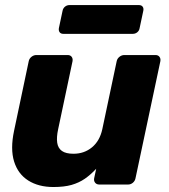

<svg xmlns="http://www.w3.org/2000/svg" viewBox="-20 -741 680 771"><path d="M194.5 10Q134.8 10 93.5 -16.1Q52.3 -42.1 36.6 -92.5Q21 -142.9 36.5 -215.9L95.3 -494.9Q97.3 -505.5 106.3 -512.8Q115.4 -520 126 -520H251.7Q262.4 -520 267.8 -512.8Q273.2 -505.5 271.2 -494.9L213.5 -222.1Q206.5 -189.9 209.7 -167.9Q212.9 -146 228.7 -134.8Q244.5 -123.6 275.1 -123.6Q318.2 -123.6 349.4 -149.4Q380.6 -175.2 390.8 -222.1L448.5 -494.9Q450.5 -505.5 459.6 -512.8Q468.6 -520 479.3 -520H604.4Q615 -520 620.4 -512.8Q625.9 -505.5 623.9 -494.9L524.1 -25.1Q522.1 -14.5 513.6 -7.2Q505 0 494.4 0H378.6Q368 0 362.1 -7.2Q356.1 -14.5 358.1 -25.1L366.3 -63.4Q344.5 -39.8 320.8 -23.3Q297 -6.9 267.2 1.6Q237.4 10 194.5 10ZM234.4 -605.1Q224.4 -605.1 219.6 -611.4Q214.8 -617.8 216.4 -627.8L231.3 -698Q233.3 -708 241.1 -714.3Q248.9 -720.6 258.9 -720.6H537.9Q547.9 -720.6 552.7 -714.3Q557.5 -708 555.5 -698L540.6 -627.8Q539 -617.8 531.2 -611.4Q523.4 -605.1 513.4 -605.1Z"/></svg>

Font: Rubik Light
Style: Italic
Weight: 300
Italic angle: -12°
Designer: Hubert and Fischer
Foundry: Hubert and Fischer
Version: Version 2.300;gftools[0.9.30]